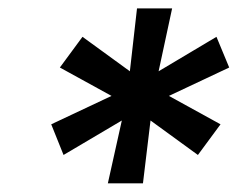

<svg xmlns="http://www.w3.org/2000/svg" viewBox="-20 -747 572 449"><path d="M232.2 -318.2H314.3L332 -465.2L442.8 -384.6L495.7 -456.3L375 -522.7L516 -589.1L486.2 -660.9L350.9 -580.3L382.5 -727.3H300.4L283.7 -580.3L172.9 -660.9L120 -589.1L240.8 -522.7L99.8 -456.3L128.6 -384.6L264.9 -465.2Z"/></svg>

Font: Magic Ui Pro Semi Bold
Style: Italic
Weight: 600
Italic angle: -9.39999°
Designer: Stefan Endress, Andreas Faust
Version: Version 1.000;FEAKit 1.0